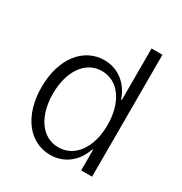

<svg xmlns="http://www.w3.org/2000/svg" viewBox="-172 -855 941 993"><g transform="rotate(30 298.5 -358.5)"><path d="M267 11C354 11 416 -44 443 -123H447V0H512V-728H447V-420H443C417 -498 354 -554 267 -554C143 -554 54 -441 54 -271C54 -103 141 11 267 11ZM122 -271C122 -402 184 -499 284 -499C385 -499 448 -403 448 -271C448 -142 386 -44 284 -44C183 -44 122 -141 122 -271Z"/></g></svg>

Font: Wafeq Light
Style: Regular
Weight: 300
Designer: Rasmus Andersson & Azza Alameddine
Foundry: Google & TypeTogether
Version: Version 3.000;January 28, 2025;FontCreator 15.0.0.3014 64-bi